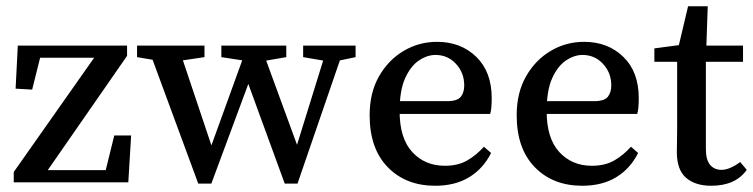

<svg xmlns="http://www.w3.org/2000/svg" viewBox="-20 -584 2413 615"><path d="M24 0V-33L297 -421L308 -399H81L115 -425L83 -297L30 -300L37 -438H387V-405L117 -16L105 -39H346L312 -12L346 -150H400L391 0Z M615 4 452 -438H550L666 -92L648 -93L773 -438H815L941 -94L923 -93L1030 -438H1085L933 4H892L766 -341H785L657 4ZM419 -401V-438H635V-401L534 -386H508ZM689 -401V-438H897V-401L810 -386H787ZM951 -401V-438H1119V-401L1052 -387H1033Z M1374 11Q1280 11 1222 -48.5Q1164 -108 1164 -215Q1164 -287 1194 -339.5Q1224 -392 1273 -421Q1322 -450 1380 -450Q1456 -450 1505.5 -402Q1555 -354 1555 -270Q1555 -255 1554 -241.5Q1553 -228 1550 -219H1205V-260H1412Q1445 -260 1456 -274Q1467 -288 1467 -310Q1467 -351 1440.5 -379.5Q1414 -408 1375 -408Q1348 -408 1321.5 -390Q1295 -372 1277.5 -333Q1260 -294 1260 -228Q1260 -141 1300.5 -97Q1341 -53 1405 -53Q1447 -53 1476.5 -70Q1506 -87 1530 -114L1553 -94Q1528 -44 1483 -16.5Q1438 11 1374 11Z M1845 11Q1751 11 1693 -48.5Q1635 -108 1635 -215Q1635 -287 1665 -339.5Q1695 -392 1744 -421Q1793 -450 1851 -450Q1927 -450 1976.5 -402Q2026 -354 2026 -270Q2026 -255 2025 -241.5Q2024 -228 2021 -219H1676V-260H1883Q1916 -260 1927 -274Q1938 -288 1938 -310Q1938 -351 1911.5 -379.5Q1885 -408 1846 -408Q1819 -408 1792.5 -390Q1766 -372 1748.5 -333Q1731 -294 1731 -228Q1731 -141 1771.5 -97Q1812 -53 1876 -53Q1918 -53 1947.5 -70Q1977 -87 2001 -114L2024 -94Q1999 -44 1954 -16.5Q1909 11 1845 11Z M2258 11Q2207 11 2177.5 -14.5Q2148 -40 2148 -97Q2148 -115 2148.5 -132.5Q2149 -150 2149 -177V-386H2076V-429L2189 -444L2148 -412L2184 -564H2247L2242 -420L2241 -402V-107Q2241 -72 2254.5 -56Q2268 -40 2291 -40Q2317 -40 2351 -65L2372 -40Q2336 11 2258 11ZM2196 -386V-438H2360V-386Z"/></svg>

Font: Lisu Bosa Medium
Style: Regular
Weight: 500
Designer: David Morse, Annie Olsen, Victor Gaultney, Frank Grießhammer (Latin)
Foundry: SIL International
Version: Version 2.000